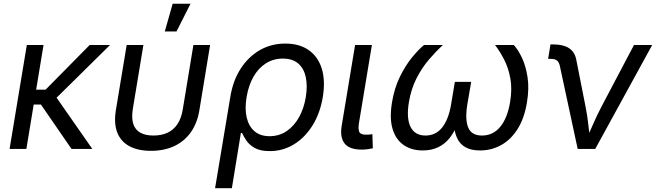

<svg xmlns="http://www.w3.org/2000/svg" viewBox="-20 -775 3414 999"><path d="M206.5 -541 117.2 0H29.8L119.6 -541ZM552.7 -541 238.3 -231H122.1L134.8 -308.6H217.3L446.8 -541ZM352.1 0 191.4 -233.4 249 -303.2 460.4 0Z M765.1 9.8Q697.3 9.8 652.3 -14.9Q607.4 -39.6 589.6 -86.9Q571.8 -134.3 583 -202.6L639.2 -541H726.1L670.9 -207Q663.6 -160.2 673.6 -129.9Q683.6 -99.6 710 -84.7Q736.3 -69.8 778.3 -69.8Q820.8 -69.8 852.3 -84.7Q883.8 -99.6 903.8 -129.9Q923.8 -160.2 931.2 -207L986.3 -541H1073.2L1017.6 -202.6Q1006.8 -135.3 973.4 -87.6Q939.9 -40 887.2 -15.1Q834.5 9.8 765.1 9.8ZM837.4 -611.3 878.4 -755.4H971.2L898.4 -611.3Z M1099.1 204.1 1178.2 -270Q1191.9 -355 1231.9 -417.2Q1272 -479.5 1331.5 -513.9Q1391.1 -548.3 1464.4 -548.3Q1537.1 -548.3 1585.4 -514.9Q1633.8 -481.4 1653.6 -419.9Q1673.3 -358.4 1660.2 -273.9Q1646.5 -187.5 1606.7 -123.3Q1566.9 -59.1 1509.3 -23.9Q1451.7 11.2 1383.8 11.2Q1334.5 11.2 1305.9 -4.9Q1277.3 -21 1262.5 -43Q1247.6 -64.9 1239.3 -83.5H1233.4L1186.5 204.1ZM1382.3 -66.4Q1433.1 -66.4 1471.9 -93Q1510.7 -119.6 1536.4 -166Q1562 -212.4 1571.3 -271Q1580.6 -328.6 1571 -373.5Q1561.5 -418.5 1532 -444.3Q1502.4 -470.2 1451.7 -470.2Q1402.3 -470.2 1363.3 -445.3Q1324.2 -420.4 1298.8 -375.7Q1273.4 -331.1 1263.2 -271Q1252.9 -210.4 1263.4 -164.3Q1273.9 -118.2 1304 -92.3Q1334 -66.4 1382.3 -66.4Z M1861.8 3.4Q1798.3 3.4 1773.2 -28.3Q1748 -60.1 1757.8 -120.1L1827.6 -541H1915L1848.6 -140.1Q1842.3 -103.5 1849.1 -88.9Q1856 -74.2 1884.3 -74.2Q1896.5 -74.2 1903.8 -75Q1911.1 -75.7 1917.5 -77.1L1919.9 -3.4Q1909.7 -1 1894.3 1.2Q1878.9 3.4 1861.8 3.4Z M2179.2 7.8Q2121.6 7.8 2080.8 -20Q2040 -47.9 2022.9 -103.3Q2005.9 -158.7 2019.5 -241.7Q2031.7 -316.4 2060.5 -375.2Q2089.4 -434.1 2123.5 -475.8Q2157.7 -517.6 2186.5 -541H2284.2Q2248.5 -507.8 2211.9 -465.1Q2175.3 -422.4 2147.2 -367.4Q2119.1 -312.5 2107.4 -242.7Q2093.8 -159.7 2116.2 -114.7Q2138.7 -69.8 2193.8 -69.8Q2247.6 -69.8 2280.8 -111.8Q2314 -153.8 2327.1 -231.9L2346.7 -349.1H2431.6L2411.6 -231.9Q2398.9 -153.8 2416 -111.8Q2433.1 -69.8 2487.8 -69.8Q2545.4 -69.8 2582.8 -115.2Q2620.1 -160.6 2633.8 -242.2Q2645.5 -311.5 2635.5 -366.5Q2625.5 -421.4 2603.3 -464.6Q2581.1 -507.8 2555.7 -541H2653.3Q2675.8 -516.6 2695.8 -474.4Q2715.8 -432.1 2724.9 -373.5Q2733.9 -314.9 2721.7 -241.7Q2708 -158.7 2672.9 -103.3Q2637.7 -47.9 2587.4 -20Q2537.1 7.8 2478 7.8Q2430.2 7.8 2401.1 -9.3Q2372.1 -26.4 2358.4 -56.4Q2344.7 -86.4 2341.8 -125H2357.9Q2342.3 -85 2317.9 -54.9Q2293.5 -24.9 2259 -8.5Q2224.6 7.8 2179.2 7.8Z M2985.8 0 2893.1 -431.2Q2888.7 -451.7 2877.9 -460.2Q2867.2 -468.8 2844.2 -468.8H2832L2844.2 -543.9H2858.9Q2910.6 -543.9 2940.7 -524.4Q2970.7 -504.9 2978.5 -463.9L3026.4 -221.7Q3036.1 -173.3 3041.3 -125.2Q3046.4 -77.1 3052.2 -32.7H3022.5Q3043.9 -77.6 3064.5 -125.5Q3085 -173.3 3110.4 -221.7L3278.8 -541H3373.5L3077.1 0Z"/></svg>

Font: Inter 17pt
Style: Italic
Weight: 400
Italic angle: -9.3988°
Version: Version 4.001;git-66647c0bb